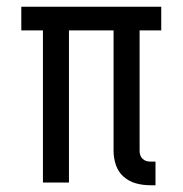

<svg xmlns="http://www.w3.org/2000/svg" viewBox="-20 -540 540 568"><path d="M424 8Q403 8 382.5 2.5Q362 -3 346 -17Q330 -31 323 -51.5Q316 -72 316 -93V-450H184V0H107V-450H43V-520H457V-450H393V-93Q393 -87 395 -81Q397 -75 401.5 -70.5Q406 -66 412 -64Q418 -62 424 -62H440V8Z"/></svg>

Font: Iosevka Curly
Style: Regular
Weight: 400
Monospace: yes
Designer: Belleve Invis
Foundry: Belleve Invis
Version: Version 22.1.2; ttfautohint (v1.8.4)